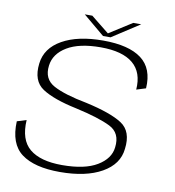

<svg xmlns="http://www.w3.org/2000/svg" viewBox="-79 -765 768 841"><g transform="rotate(10 305.0 -344.5)"><path d="M242 4.5Q358 4.5 428.5 -35.5Q499 -75.5 506 -144.5Q516.5 -224 466 -256.8Q415.5 -289.5 304 -314Q206 -332.5 156.5 -359Q107 -385.5 115 -446.5Q121.5 -499.5 175.5 -532Q229.5 -564.5 325 -564.5Q422 -564.5 468.8 -525.2Q515.5 -486 509.5 -409L551 -422Q557 -511 500.8 -553.2Q444.5 -595.5 330.5 -595.5Q218 -595.5 148.8 -556.5Q79.5 -517.5 71.5 -448Q62 -369.5 112 -336.8Q162 -304 264.5 -282.5Q368.5 -259.5 419.8 -234Q471 -208.5 462.5 -143.5Q457 -93 402.2 -60Q347.5 -27 246.5 -27Q150 -27 102.2 -66.5Q54.5 -106 60 -194.5L18.5 -181.5Q14 -81 71.5 -38.2Q129 4.5 242 4.5ZM325.5 -615H359L481.5 -694.5H446L344.5 -630L264 -694.5H230.5Z"/></g></svg>

Font: Anybody SemiExpanded ExtraLight
Style: Italic
Weight: 250
Width: 6
Italic angle: -10°
Version: Version 1.113;gftools[0.9.25]